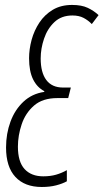

<svg xmlns="http://www.w3.org/2000/svg" viewBox="-20 -744 417 774"><path d="M148.4 9.8Q79.6 9.8 42 -30.8Q4.4 -71.3 4.4 -149.4Q4.4 -205.1 22.2 -253.4Q40 -301.8 74.5 -334Q108.9 -366.2 158.2 -373.5L158.7 -376.5Q129.4 -391.6 113.3 -424.3Q97.2 -457 97.2 -509.3Q97.2 -545.4 107.4 -583.3Q117.7 -621.1 138.9 -653.1Q160.2 -685.1 192.9 -704.6Q225.6 -724.1 270.5 -724.1Q309.1 -724.1 333.7 -712.4Q358.4 -700.7 377.4 -683.1L350.1 -647Q335.4 -662.1 316.9 -671.9Q298.3 -681.6 272 -681.6Q227.5 -681.6 199.2 -654.8Q170.9 -627.9 157.5 -587.9Q144 -547.9 144 -508.3Q144 -451.7 166.7 -421.4Q189.5 -391.1 233.9 -391.1H265.6L254.9 -348.6H211.4Q151.9 -348.6 117.2 -318.4Q82.5 -288.1 67.4 -242.9Q52.2 -197.8 52.2 -152.8Q52.2 -91.8 79.1 -62.5Q106 -33.2 154.3 -33.2Q183.1 -33.2 206.1 -39.8Q229 -46.4 249.5 -58.1V-13.2Q231.9 -3.4 206.3 3.2Q180.7 9.8 148.4 9.8Z"/></svg>

Font: Open Sans Condensed Light
Style: Italic
Weight: 300
Width: 3
Italic angle: -12°
Designer: Monotype Design Team
Foundry: Monotype Imaging Inc.
Version: Version 3.000; ttfautohint (v1.8.4)